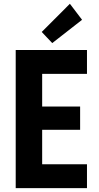

<svg xmlns="http://www.w3.org/2000/svg" viewBox="-20 -980 517 1000"><path d="M61.8 0V-719.7H433V-595.2H199.6V-425.1H397.3V-304H199.6V-124.5H433V0ZM252.1 -755.6 197.3 -813.6 344 -960.3 407.4 -876.9Z"/></svg>

Font: Reddit Sans Condensed
Style: Regular
Weight: 400
Designer: Stephen Hutchings
Foundry: Reddit
Version: Version 1.014